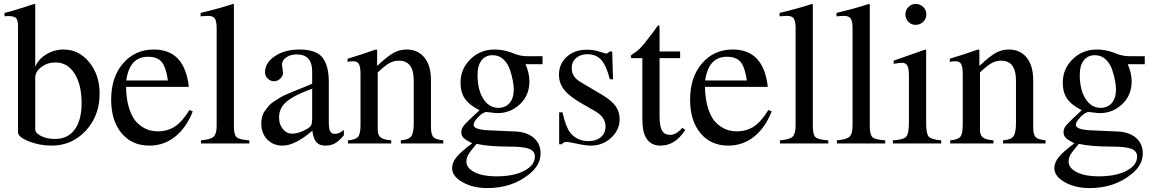

<svg xmlns="http://www.w3.org/2000/svg" viewBox="-20 -733 5900 981"><path d="M160 -711V-391Q175 -430 216 -455Q257 -480 305 -480Q383 -480 436 -415Q489 -350 489 -254Q489 -142 418.5 -65.5Q348 11 244 11Q182 11 127 -11Q72 -33 72 -57V-598Q72 -630 62 -640.5Q52 -651 21 -651Q9 -651 3 -650V-667L34 -675Q103 -695 155 -713ZM160 -336V-73Q160 -53 190 -38Q220 -23 261 -23Q326 -23 361.5 -71Q397 -119 397 -206Q397 -300 361 -357Q325 -414 263 -414Q223 -414 191.5 -390.5Q160 -367 160 -336Z M624 -289Q625 -224 641 -176Q657 -128 682 -104.5Q707 -81 732.5 -71.5Q758 -62 786 -62Q836 -62 873.5 -86.5Q911 -111 948 -171L965 -164Q932 -80 874.5 -34.5Q817 11 743 11Q654 11 601 -52.5Q548 -116 548 -224Q548 -339 609 -409.5Q670 -480 766 -480Q845 -480 889.5 -432.5Q934 -385 945 -289ZM625 -322H838Q828 -390 806 -416.5Q784 -443 736 -443Q642 -443 625 -322Z M1005 -650V-667Q1109 -692 1171 -713L1175 -711V-87Q1175 -45 1189 -32Q1203 -19 1254 -16V0H1007V-16Q1056 -20 1071.5 -34.5Q1087 -49 1087 -91V-588Q1087 -625 1077.5 -638.5Q1068 -652 1043 -652Q1034 -652 1011 -650Z M1315 -102Q1315 -120 1319 -136Q1323 -152 1333.5 -166.5Q1344 -181 1353.5 -192.5Q1363 -204 1382 -216Q1401 -228 1413 -235.5Q1425 -243 1451 -254Q1477 -265 1490.5 -270.5Q1504 -276 1533 -287.5Q1562 -299 1575 -305V-368Q1575 -455 1496 -455Q1465 -455 1443 -440Q1421 -425 1421 -404Q1421 -396 1423.5 -381.5Q1426 -367 1426 -362Q1426 -345 1412 -331.5Q1398 -318 1379 -318Q1362 -318 1348 -331.5Q1334 -345 1334 -363Q1334 -413 1385 -446.5Q1436 -480 1510 -480Q1595 -480 1627.5 -439Q1660 -398 1660 -313V-110Q1660 -75 1667 -62Q1674 -49 1692 -49Q1713 -49 1737 -69V-42Q1711 -11 1690.5 0Q1670 11 1643 11Q1611 11 1596 -7Q1581 -25 1576 -65Q1487 11 1424 11Q1376 11 1345.5 -20.5Q1315 -52 1315 -102ZM1575 -128V-280Q1482 -246 1444 -213.5Q1406 -181 1406 -135V-130Q1406 -97 1425.5 -73.5Q1445 -50 1472 -50Q1507 -50 1548 -74Q1565 -83 1570 -93.5Q1575 -104 1575 -128Z M1756 -416V-433Q1833 -456 1900 -480L1907 -478V-396Q1960 -446 1991 -463Q2022 -480 2058 -480Q2115 -480 2148.5 -439Q2182 -398 2182 -323V-84Q2182 -46 2194 -33Q2206 -20 2245 -16V0H2028V-16Q2068 -19 2081 -36.5Q2094 -54 2094 -103V-322Q2094 -423 2018 -423Q1992 -423 1969.5 -410.5Q1947 -398 1910 -363V-70Q1910 -42 1925 -30.5Q1940 -19 1979 -16V0H1758V-16Q1797 -19 1809.5 -34Q1822 -49 1822 -94V-353Q1822 -391 1814 -405.5Q1806 -420 1784 -420Q1764 -420 1756 -416Z M2337 -57Q2337 -76 2351 -93Q2365 -110 2430 -170Q2378 -196 2355.5 -228.5Q2333 -261 2333 -310Q2333 -381 2383.5 -430.5Q2434 -480 2507 -480Q2549 -480 2591 -465L2614 -456Q2644 -446 2671 -446H2752V-405H2665Q2685 -360 2685 -317Q2685 -246 2636.5 -200.5Q2588 -155 2522 -155Q2511 -155 2482 -159Q2481 -159 2462 -161Q2442 -155 2421 -132.5Q2400 -110 2400 -95Q2400 -70 2481 -67L2616 -61Q2674 -58 2708 -28Q2742 2 2742 51Q2742 110 2685 156Q2597 228 2470 228Q2397 228 2343.5 198Q2290 168 2290 126Q2290 97 2313.5 68.5Q2337 40 2393 -1Q2360 -17 2348.5 -28.5Q2337 -40 2337 -57ZM2415 2Q2382 41 2372.5 57.5Q2363 74 2363 92Q2363 126 2405 147Q2447 168 2515 168Q2605 168 2659 139.5Q2713 111 2713 67Q2713 39 2684 27.5Q2655 16 2583 16Q2478 16 2415 2ZM2605 -276Q2605 -294 2600.5 -319.5Q2596 -345 2585.5 -376.5Q2575 -408 2552.5 -429.5Q2530 -451 2497 -451Q2461 -451 2440.5 -424.5Q2420 -398 2420 -353V-350Q2420 -274 2449.5 -228Q2479 -182 2526 -182Q2563 -182 2584 -207Q2605 -232 2605 -276Z M3079 -459Q3081 -459 3096 -470H3108L3112 -328H3096Q3078 -398 3052 -427Q3026 -456 2981 -456Q2946 -456 2923.5 -436.5Q2901 -417 2901 -385Q2901 -340 2946 -314L3059 -247Q3105 -219 3125.5 -190.5Q3146 -162 3146 -124Q3146 -69 3102.5 -29Q3059 11 2999 11Q2973 11 2929 1.5Q2885 -8 2875 -8Q2859 -8 2851 4H2837V-159H2854Q2870 -86 2893 -56Q2927 -12 2987 -12Q3026 -12 3050 -32.5Q3074 -53 3074 -87Q3074 -135 3019 -166L2958 -201Q2892 -238 2864 -272.5Q2836 -307 2836 -351Q2836 -407 2876 -443Q2916 -479 2978 -479Q3013 -479 3043.5 -469Q3074 -459 3079 -459Z M3455 -470V-436H3350V-138Q3350 -88 3362.5 -66Q3375 -44 3404 -44Q3436 -44 3466 -80L3481 -69Q3430 11 3355 11Q3262 11 3262 -122V-436H3207Q3203 -439 3203 -443Q3203 -449 3206 -452Q3209 -455 3218 -460.5Q3227 -466 3239.5 -476Q3252 -486 3273.5 -512.5Q3295 -539 3322 -575Q3338 -599 3343 -604Q3350 -604 3350 -591V-470Z M3582 -289Q3583 -224 3599 -176Q3615 -128 3640 -104.5Q3665 -81 3690.5 -71.5Q3716 -62 3744 -62Q3794 -62 3831.5 -86.5Q3869 -111 3906 -171L3923 -164Q3890 -80 3832.5 -34.5Q3775 11 3701 11Q3612 11 3559 -52.5Q3506 -116 3506 -224Q3506 -339 3567 -409.5Q3628 -480 3724 -480Q3803 -480 3847.5 -432.5Q3892 -385 3903 -289ZM3583 -322H3796Q3786 -390 3764 -416.5Q3742 -443 3694 -443Q3600 -443 3583 -322Z M3963 -650V-667Q4067 -692 4129 -713L4133 -711V-87Q4133 -45 4147 -32Q4161 -19 4212 -16V0H3965V-16Q4014 -20 4029.5 -34.5Q4045 -49 4045 -91V-588Q4045 -625 4035.5 -638.5Q4026 -652 4001 -652Q3992 -652 3969 -650Z M4254 -650V-667Q4358 -692 4420 -713L4424 -711V-87Q4424 -45 4438 -32Q4452 -19 4503 -16V0H4256V-16Q4305 -20 4320.5 -34.5Q4336 -49 4336 -91V-588Q4336 -625 4326.5 -638.5Q4317 -652 4292 -652Q4283 -652 4260 -650Z M4589 -412Q4577 -412 4546 -407V-423L4708 -480L4712 -477V-106Q4712 -50 4725 -35Q4738 -20 4789 -16V0H4542V-16Q4596 -19 4610 -34.5Q4624 -50 4624 -106V-349Q4624 -383 4616 -397.5Q4608 -412 4589 -412ZM4658 -713Q4681 -713 4697 -697.5Q4713 -682 4713 -660Q4713 -637 4697 -621.5Q4681 -606 4658 -606Q4636 -606 4621 -622Q4606 -638 4606 -660Q4606 -682 4622 -697.5Q4638 -713 4658 -713Z M4833 -416V-433Q4910 -456 4977 -480L4984 -478V-396Q5037 -446 5068 -463Q5099 -480 5135 -480Q5192 -480 5225.5 -439Q5259 -398 5259 -323V-84Q5259 -46 5271 -33Q5283 -20 5322 -16V0H5105V-16Q5145 -19 5158 -36.5Q5171 -54 5171 -103V-322Q5171 -423 5095 -423Q5069 -423 5046.5 -410.5Q5024 -398 4987 -363V-70Q4987 -42 5002 -30.5Q5017 -19 5056 -16V0H4835V-16Q4874 -19 4886.5 -34Q4899 -49 4899 -94V-353Q4899 -391 4891 -405.5Q4883 -420 4861 -420Q4841 -420 4833 -416Z M5414 -57Q5414 -76 5428 -93Q5442 -110 5507 -170Q5455 -196 5432.5 -228.5Q5410 -261 5410 -310Q5410 -381 5460.5 -430.5Q5511 -480 5584 -480Q5626 -480 5668 -465L5691 -456Q5721 -446 5748 -446H5829V-405H5742Q5762 -360 5762 -317Q5762 -246 5713.5 -200.5Q5665 -155 5599 -155Q5588 -155 5559 -159Q5558 -159 5539 -161Q5519 -155 5498 -132.5Q5477 -110 5477 -95Q5477 -70 5558 -67L5693 -61Q5751 -58 5785 -28Q5819 2 5819 51Q5819 110 5762 156Q5674 228 5547 228Q5474 228 5420.5 198Q5367 168 5367 126Q5367 97 5390.5 68.5Q5414 40 5470 -1Q5437 -17 5425.5 -28.5Q5414 -40 5414 -57ZM5492 2Q5459 41 5449.5 57.5Q5440 74 5440 92Q5440 126 5482 147Q5524 168 5592 168Q5682 168 5736 139.5Q5790 111 5790 67Q5790 39 5761 27.5Q5732 16 5660 16Q5555 16 5492 2ZM5682 -276Q5682 -294 5677.5 -319.5Q5673 -345 5662.5 -376.5Q5652 -408 5629.5 -429.5Q5607 -451 5574 -451Q5538 -451 5517.5 -424.5Q5497 -398 5497 -353V-350Q5497 -274 5526.5 -228Q5556 -182 5603 -182Q5640 -182 5661 -207Q5682 -232 5682 -276Z"/></svg>

Font: MM Ethnic
Style: Regular
Weight: 400
Designer: Khon Soe Zaw Thu
Version: Version 1.00 July 18, 2016, initial release